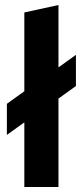

<svg xmlns="http://www.w3.org/2000/svg" viewBox="-20 -750 329 770"><path d="M77.6 0V-259.2L7.6 -208.9V-333.7L77.6 -384V-700L214.5 -729.9V-479.8L284.5 -530V-405L214.5 -354.7V0Z"/></svg>

Font: Red Hat Display VF
Style: Regular
Weight: 300
Designer: Pentagram, MCKL
Foundry: Pentagram, MCKL
Version: Version 1.023